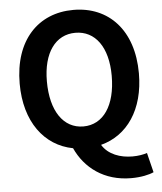

<svg xmlns="http://www.w3.org/2000/svg" viewBox="-62 -807 894 1062"><g transform="rotate(-5 385.0 -276.5)"><path d="M624 201C678 201 723 191 749 179L722 70C701 77 673 82 641 82C574 82 507 59 473 3C620 -35 716 -171 716 -373C716 -613 581 -754 385 -754C189 -754 54 -614 54 -373C54 -162 159 -22 317 8C368 120 473 201 624 201ZM385 -107C275 -107 205 -207 205 -373C205 -532 275 -627 385 -627C495 -627 565 -532 565 -373C565 -207 495 -107 385 -107Z"/></g></svg>

Font: DAIFUKU Sans JP
Style: Bold
Weight: 700
Designer: Original font ‘Source Han Sans JP’ : Ryoko NISHIZUKA  (kana, bopomofo & ideographs); Paul D. Hunt (Latin, Greek & Cyrill
Foundry: Daifuku
Version: Version 1.001